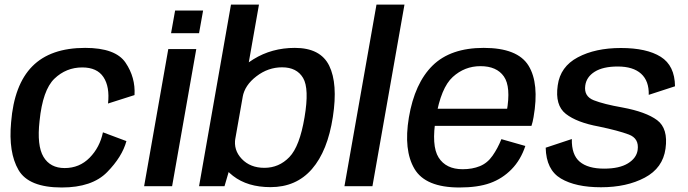

<svg xmlns="http://www.w3.org/2000/svg" viewBox="-20 -805 2974 830"><path d="M247 5.5Q378 5.5 443 -60.8Q508 -127 526.5 -195L425 -233Q411.5 -168 367.5 -123.2Q323.5 -78.5 259.5 -78.5Q197 -78.5 168 -127Q139 -175.5 151 -282Q164.5 -416 215.2 -464.8Q266 -513.5 335.5 -513.5Q399.5 -513.5 427.2 -471.8Q455 -430 447 -357.5L561.5 -394Q566 -470 522.8 -534Q479.5 -598 348 -598Q198.5 -598 119.8 -518.5Q41 -439 28 -276.5Q16 -146 60 -70.2Q104 5.5 247 5.5Z M603 0H724L828.5 -593H707.5ZM737 -759.5 719.5 -661.5H840.5L858 -759.5Z M840.5 0H950.5L977 -90.5L1099.5 -785H978.5ZM1149.5 4Q1260.5 4 1328.5 -74.2Q1396.5 -152.5 1419 -300Q1441 -443.5 1403.2 -520.8Q1365.5 -598 1254.5 -598Q1155 -598 1075.8 -549Q996.5 -500 987 -445L1029 -386Q1038 -436.5 1088.5 -475.2Q1139 -514 1199.5 -514Q1263 -514 1290.2 -468Q1317.5 -422 1296.5 -298Q1275.5 -172 1230.8 -125.8Q1186 -79.5 1123 -79.5Q1062 -79.5 1025.2 -118Q988.5 -156.5 997.5 -208L934 -148.5Q924.5 -93.5 987.2 -44.8Q1050 4 1149.5 4Z M1469 0H1590L1728.5 -785H1607.5Z M1966 5.5 1980 -73.5Q1908 -73.5 1876 -124.2Q1844 -175 1864.5 -297Q1886 -425.5 1937.2 -472.2Q1988.5 -519 2057 -519Q2127 -519 2158.2 -474.5Q2189.5 -430 2170.5 -323L2178.5 -335H1859L1846 -261H2277.5Q2283 -277.5 2286.5 -298.5Q2312 -444.5 2264.8 -521.2Q2217.5 -598 2071 -598Q1928 -598 1850.2 -521.8Q1772.5 -445.5 1747.5 -297Q1724 -155.5 1771.8 -75Q1819.5 5.5 1966 5.5ZM1980 -73.5 1966 5.5Q2045.5 5.5 2098.5 -13.5Q2151.5 -32.5 2191.2 -73Q2231 -113.5 2251 -174L2147.5 -203.5Q2131.5 -163.5 2109.2 -131.8Q2087 -100 2054.5 -86.8Q2022 -73.5 1980 -73.5Z M2578 4.5Q2689 4.5 2767.2 -37Q2845.5 -78.5 2857 -162.5Q2869 -249.5 2820.8 -285.5Q2772.5 -321.5 2670 -340.5Q2590.5 -354.5 2547 -371.5Q2503.5 -388.5 2510 -435Q2515 -472.5 2551 -495Q2587 -517.5 2650.5 -517.5Q2717 -517.5 2751.5 -486.2Q2786 -455 2784.5 -395L2898 -432Q2897 -521.5 2836.2 -559.5Q2775.5 -597.5 2664 -597.5Q2553.5 -597.5 2477.8 -557.2Q2402 -517 2391 -436Q2378.5 -350 2426 -312.8Q2473.5 -275.5 2569 -258Q2653 -240.5 2698.2 -223.5Q2743.5 -206.5 2736.5 -156.5Q2731.5 -121.5 2694.5 -98.8Q2657.5 -76 2591.5 -76Q2521.5 -76 2486 -106Q2450.5 -136 2452 -204L2339 -166.5Q2341 -71 2404.8 -33.2Q2468.5 4.5 2578 4.5Z"/></svg>

Font: Anybody UltraCondensed Thin Medium
Style: Italic
Weight: 500
Italic angle: -10°
Version: Version 1.111